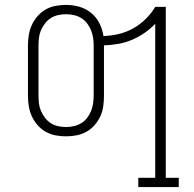

<svg xmlns="http://www.w3.org/2000/svg" viewBox="-20 -548 790 783"><path d="M544 215V177H613V-451Q593 -430 569 -413.5Q545 -397 518 -385.5Q491 -374 462 -369Q433 -364 404 -363V-158Q404 -136 401 -114.5Q398 -93 389 -73.5Q380 -54 365.5 -37.5Q351 -21 332 -10.5Q313 0 292 4Q271 8 249 8Q228 8 206.5 4Q185 0 166.5 -10.5Q148 -21 133.5 -37.5Q119 -54 110 -73.5Q101 -93 97.5 -114.5Q94 -136 94 -158V-363Q94 -384 97.5 -405.5Q101 -427 110 -446.5Q119 -466 133.5 -482.5Q148 -499 166.5 -509.5Q185 -520 206.5 -524Q228 -528 249 -528Q277 -528 303.5 -520.5Q330 -513 351.5 -495.5Q373 -478 385.5 -453Q398 -428 402 -401Q434 -402 465 -409.5Q496 -417 523.5 -432.5Q551 -448 574 -470.5Q597 -493 613 -520H656V177H709V215ZM249 -30Q265 -30 281 -33.5Q297 -37 311 -45.5Q325 -54 335 -67Q345 -80 351 -94.5Q357 -109 359.5 -125Q362 -141 362 -158V-363Q362 -379 359.5 -395Q357 -411 351 -425.5Q345 -440 335 -453Q325 -466 311 -474.5Q297 -483 281 -486.5Q265 -490 249 -490Q233 -490 217 -486.5Q201 -483 187.5 -474.5Q174 -466 164 -453Q154 -440 147.5 -425.5Q141 -411 139 -395Q137 -379 137 -363V-158Q137 -141 139 -125Q141 -109 147.5 -94.5Q154 -80 164 -67Q174 -54 187.5 -45.5Q201 -37 217 -33.5Q233 -30 249 -30Z"/></svg>

Font: Iosevka Etoile Extralight
Style: Regular
Weight: 200
Designer: Belleve Invis
Foundry: Belleve Invis
Version: Version 22.1.2; ttfautohint (v1.8.4)